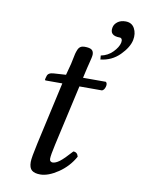

<svg xmlns="http://www.w3.org/2000/svg" viewBox="-81 -754 608 821"><g transform="rotate(10 222.5 -344.0)"><path d="M186 -429.2 199.2 -479Q201.2 -487.3 203.9 -501.5Q206.5 -515.6 208.7 -524.2Q210.9 -532.7 214.8 -542.2Q218.8 -551.8 225.8 -556.4Q232.9 -561 243.2 -561Q266.1 -561 274.7 -554.4Q283.2 -547.9 283.2 -534.2Q283.2 -528.8 281 -518.8Q278.8 -508.8 274.9 -493.7Q271 -479.5 270 -474.1L259.8 -429.2H358.9Q366.7 -423.3 362.8 -408.7Q358.9 -394 349.1 -390.1H251L191.9 -127Q181.2 -79.1 181.2 -64Q181.2 -56.2 185.5 -53Q189.9 -49.8 193.8 -49.8Q207 -49.8 224.1 -62.5Q241.2 -75.2 273.9 -111.8Q291.5 -111.8 295.9 -92.8Q271 -47.9 228.3 -19Q185.5 9.8 150.9 9.8Q126.5 9.8 114.3 -0.2Q102.1 -10.3 102.1 -36.1Q102.1 -54.7 116.2 -118.2L176.8 -390.1H106.9Q101.1 -390.1 101.1 -392.1Q101.1 -397.5 105 -409.2Q108.9 -424.3 132.8 -425.8ZM397.5 -698.2Q424.8 -698.2 436.8 -676Q448.7 -653.8 442.9 -625Q436 -592.3 402.1 -558.3Q368.2 -524.4 319.3 -519L317.9 -536.1Q348.1 -542 369.1 -563.5Q390.1 -585 394.5 -605Q396.5 -614.7 393.6 -620.4Q390.6 -626 384.8 -626Q338.4 -626 346.7 -664.1Q349.6 -677.7 363 -688Q376.5 -698.2 397.5 -698.2Z"/></g></svg>

Font: Linux Libertine G
Style: Italic
Weight: 400
Italic angle: -12°
Designer: Philipp H. Poll
Foundry: Philipp H. Poll
Version: Version 5.1.3